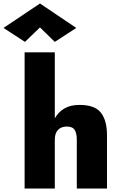

<svg xmlns="http://www.w3.org/2000/svg" viewBox="-86 -1080 688 1100"><path d="M143 -923 57 -840 -66 -920 143 -1060 351 -920 228 -840ZM354 -280Q354 -316 342 -335.5Q330 -355 296 -355Q265 -355 246.5 -336Q228 -317 228 -280V0H55V-780H228V-402Q247 -437 282 -458Q317 -479 369 -479Q458 -479 492.5 -434Q527 -389 527 -306V0H354Z"/></svg>

Font: Jost* Heavy
Style: Regular
Weight: 800
Version: Version 3.7